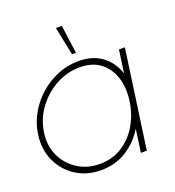

<svg xmlns="http://www.w3.org/2000/svg" viewBox="-138 -801 835 917"><g transform="rotate(-20 279.5 -343.0)"><path d="M497 -500H527L456.5 0H426.5L443 -117Q408 -58.5 351 -22.8Q294 13 221 13Q148.5 13 93.8 -22.5Q39 -58 12 -117.8Q-15 -177.5 -5 -250Q2.5 -305 29.8 -352.8Q57 -400.5 98.2 -436.8Q139.5 -473 190 -493.5Q240.5 -514 295 -514Q368 -514 415 -478.2Q462 -442.5 480.5 -384ZM225 -17Q289.5 -17 339 -48.5Q388.5 -80 419.8 -133Q451 -186 460 -250Q469.5 -315.5 452.8 -368.5Q436 -421.5 395.2 -452.8Q354.5 -484 291 -484Q226.5 -484 169.2 -452.5Q112 -421 73 -367.8Q34 -314.5 25 -250Q15.5 -184.5 40.2 -131.8Q65 -79 113.8 -48Q162.5 -17 225 -17ZM249 -699H279L298.5 -555H278.5Z"/></g></svg>

Font: Urbanist Thin
Style: Italic
Weight: 100
Italic angle: -8°
Designer: Corey Hu
Foundry: Corey Hu
Version: Version 1.321; ttfautohint (v1.8.4.7-5d5b)